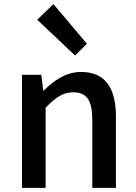

<svg xmlns="http://www.w3.org/2000/svg" viewBox="-20 -914 664 934"><path d="M87 0H202V-390C250 -439 285 -465 336 -465C401 -465 429 -427 429 -332V0H544V-346C544 -486 492 -564 375 -564C300 -564 244 -523 193 -474H190L181 -550H87ZM345 -644 403 -701 240 -894 161 -818Z"/></svg>

Font: Noto Sans HK Medium
Style: Regular
Weight: 500
Designer: Ryoko NISHIZUKA 西塚涼子 (kana, bopomofo & ideographs); Paul D. Hunt (Latin, Greek & Cyrillic); Sandoll Communications 산돌커뮤니
Foundry: Adobe
Version: Version 2.002;hotconv 1.0.116;makeotfexe 2.5.65601